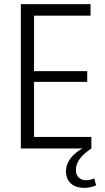

<svg xmlns="http://www.w3.org/2000/svg" viewBox="-20 -720 508 931"><path d="M130 -56H423V0H81V-700H419V-644H130L145 -689V-348L130 -375H403V-323H130L145 -350V-11ZM389 191Q348 191 324 170Q300 149 300 109Q300 76 323 46.5Q346 17 387 -4L423 0Q386 24 367 50Q348 76 348 104Q348 127 361.5 140.5Q375 154 397 154Q417 154 437 145L446 179Q434 184 419 187.5Q404 191 389 191Z"/></svg>

Font: Pathway Extreme SemiCondensed ExtraLight
Style: Regular
Weight: 250
Width: 4
Version: Version 1.001;gftools[0.9.26]